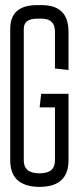

<svg xmlns="http://www.w3.org/2000/svg" viewBox="-20 -724 308 751"><path d="M248 -97Q248 6 136 7H132Q20 5 20 -97V-611Q20 -704 125 -704H143Q248 -704 248 -600V-450L195 -456V-600Q195 -651 143 -651H125Q73 -651 73 -611V-97Q73 -72 87 -59.5Q101 -47 132 -46H136Q168 -47 181.5 -59.5Q195 -72 195 -97V-304H135L141 -357H248Z"/></svg>

Font: Karantina Light
Style: Regular
Weight: 300
Designer: Rony Koch
Foundry: Rony Koch
Version: Version 1.000; ttfautohint (v1.8.3)